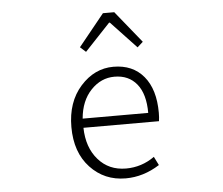

<svg xmlns="http://www.w3.org/2000/svg" viewBox="-56 -881 1112 957"><g transform="rotate(-5 500.0 -402.0)"><path d="M535.2 12.7Q428.7 12.7 357.9 -63Q287.1 -138.7 287.1 -265.6Q287.1 -390.6 356.9 -468.8Q426.8 -546.9 521.5 -546.9Q618.2 -546.9 672.9 -481.4Q727.5 -416 727.5 -298.8Q727.5 -275.4 724.6 -256.8H346.7Q348.6 -158.2 401.9 -97.2Q455.1 -36.1 541 -36.1Q619.1 -36.1 683.6 -82L705.1 -39.1Q624 12.7 535.2 12.7ZM346.7 -302.7H674.8Q674.8 -397.5 634.3 -447.3Q593.8 -497.1 522.5 -497.1Q455.1 -497.1 404.8 -444.3Q354.5 -391.6 346.7 -302.7ZM364.3 -658.2 493.2 -817.4H549.8L678.7 -658.2L650.4 -632.8L523.4 -767.6H519.5L392.6 -632.8Z"/></g></svg>

Font: GenEi Gothic M Light
Style: Regular
Weight: 300
Designer: o_tamon (Modified); [Source Han Sans]
Ryoko NISHIZUKA  (kana & ideographs); Paul D. Hunt (Latin, Greek & Cyrillic); Wenl
Version: Version 1.1a;Original Version 1.004